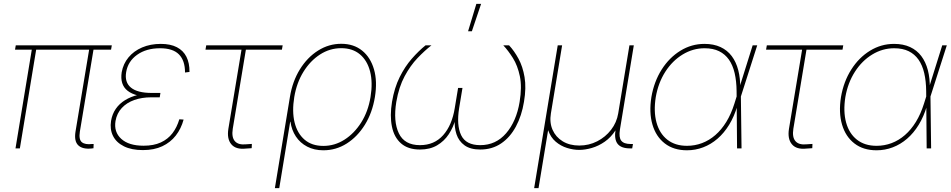

<svg xmlns="http://www.w3.org/2000/svg" viewBox="-20 -762 4885 986"><path d="M450.7 0.5Q404.3 5.4 382.1 -15.6Q359.9 -36.6 367.7 -85.9L439.5 -517.6H461.9L390.1 -85.9Q383.8 -45.4 400.4 -31.7Q417 -18.1 453.6 -22.5Q456.5 -22.5 457.3 -22.5Q458 -22.5 460.9 -22.5L460 -0.5Q457.5 -0.5 455.3 -0.2Q453.1 0 450.7 0.5ZM59.6 0 145 -517.6H167.5L82 0ZM57.1 -506.8 61 -529.3H554.2L550.3 -506.8Z M713.9 8.8Q655.8 8.8 616.7 -10.5Q577.6 -29.8 560.5 -63.7Q543.5 -97.7 550.3 -141.1Q556.2 -176.3 574.5 -202.9Q592.8 -229.5 622.1 -247.6Q651.4 -265.6 688.7 -274.7Q726.1 -283.7 770 -283.7H803.7L800.3 -262.2H755.4Q709 -262.2 669.9 -248.5Q630.9 -234.9 605.5 -207.5Q580.1 -180.2 573.2 -140.6Q564 -84 602.8 -48.8Q641.6 -13.7 717.3 -13.7Q769.5 -13.7 805.9 -30.5Q842.3 -47.4 865.5 -77.6Q888.7 -107.9 900.9 -149.4L922.9 -147.9Q910.2 -101.1 882.8 -65.9Q855.5 -30.8 813.5 -11Q771.5 8.8 713.9 8.8ZM764.6 -263.7Q720.7 -263.7 688.2 -271.7Q655.8 -279.8 635.5 -295.7Q615.2 -311.5 607.7 -335.4Q600.1 -359.4 605 -391.1Q612.8 -434.6 639.9 -467.3Q667 -500 709.7 -518.3Q752.4 -536.6 805.7 -536.6Q855.5 -536.6 888.4 -519.5Q921.4 -502.4 937.5 -470.2Q953.6 -438 953.1 -392.6L930.2 -389.6Q930.2 -451.2 898.9 -482.7Q867.7 -514.2 802.2 -514.2Q731.4 -514.2 684.3 -480.7Q637.2 -447.3 627.9 -391.6Q619.1 -339.4 652.6 -312Q686 -284.7 758.8 -284.7H803.7L800.3 -263.7Z M1242.7 1Q1191.4 6.8 1168 -21Q1144.5 -48.8 1152.8 -100.6L1220.2 -506.8H1035.2L1039.1 -529.3H1431.6L1427.7 -506.8H1242.7L1175.3 -100.6Q1168.5 -57.1 1186.3 -36.9Q1204.1 -16.6 1244.6 -21Q1252 -21.5 1259.3 -22Q1266.6 -22.5 1273.4 -22.9L1272.5 -1Q1265.1 -0.5 1257.8 0Q1250.5 0.5 1242.7 1Z M1391.6 204.1 1468.8 -263.7Q1481.9 -344.2 1520 -405.8Q1558.1 -467.3 1613.3 -502.2Q1668.5 -537.1 1732.4 -537.1Q1796.4 -537.1 1839.6 -502.2Q1882.8 -467.3 1900.6 -405.8Q1918.5 -344.2 1905.3 -263.7Q1892.1 -183.1 1853.8 -121.3Q1815.4 -59.6 1760.5 -24.9Q1705.6 9.8 1640.6 9.8Q1593.8 9.8 1557.6 -9Q1521.5 -27.8 1499.5 -61Q1477.5 -94.2 1471.7 -136.7H1470.2L1414.1 204.1ZM1640.6 -12.7Q1698.7 -12.7 1749 -44.7Q1799.3 -76.7 1835 -133.1Q1870.6 -189.5 1882.8 -263.7Q1895 -338.4 1880.6 -394.8Q1866.2 -451.2 1828.4 -482.9Q1790.5 -514.6 1732.4 -514.6Q1673.8 -514.6 1623.5 -482.2Q1573.2 -449.7 1538.3 -393.3Q1503.4 -336.9 1491.2 -263.7Q1479 -189.5 1492.9 -133.1Q1506.8 -76.7 1544.2 -44.7Q1581.5 -12.7 1640.6 -12.7Z M2136.7 5.9Q2075.7 5.9 2039.8 -25.4Q2003.9 -56.6 1992.7 -112.1Q1981.4 -167.5 1993.2 -239.3Q2005.4 -311.5 2032.5 -366Q2059.6 -420.4 2094.7 -460.4Q2129.9 -500.5 2165.5 -529.3H2195.8Q2161.1 -502.4 2124.3 -463.9Q2087.4 -425.3 2057.9 -370.4Q2028.3 -315.4 2015.1 -238.3Q1999 -138.7 2028.1 -77.6Q2057.1 -16.6 2136.7 -16.6Q2210.4 -16.6 2255.9 -67.9Q2301.3 -119.1 2315.4 -207L2332.5 -310.5H2355L2337.9 -207Q2323.7 -119.1 2348.1 -67.9Q2372.6 -16.6 2446.3 -16.6Q2526.4 -16.6 2579.1 -77.6Q2631.8 -138.7 2648.4 -238.3Q2661.1 -315.4 2649.7 -370.4Q2638.2 -425.3 2614 -463.9Q2589.8 -502.4 2564.5 -529.3H2594.2Q2621.1 -500.5 2642.8 -460.4Q2664.6 -420.4 2673.8 -366Q2683.1 -311.5 2670.9 -239.3Q2659.2 -167.5 2629.4 -112.1Q2599.6 -56.6 2553.5 -25.4Q2507.3 5.9 2446.3 5.9Q2395.5 5.9 2365.7 -15.6Q2335.9 -37.1 2324.2 -72.8Q2312.5 -108.4 2315.4 -150.9H2319.3Q2308.1 -108.4 2284.7 -72.8Q2261.2 -37.1 2224.6 -15.6Q2188 5.9 2136.7 5.9ZM2383.8 -601.6 2426.3 -742.2H2450.7L2403.3 -601.6Z M2723.1 204.1 2844.2 -529.3H2866.7L2809.1 -179.7Q2801.3 -132.8 2817.6 -95.5Q2834 -58.1 2869.6 -36.4Q2905.3 -14.6 2954.6 -14.6Q3004.4 -14.6 3046.9 -36.4Q3089.4 -58.1 3118.2 -95.5Q3147 -132.8 3154.8 -179.7L3212.4 -529.3H3234.9L3163.6 -96.7Q3157.2 -56.6 3170.4 -39.6Q3183.6 -22.5 3218.8 -22.5H3230.5L3226.6 0H3214.8Q3169.9 0 3151.6 -23.4Q3133.3 -46.9 3141.1 -96.7L3154.8 -179.7H3172.4Q3163.6 -127.9 3140.4 -92Q3117.2 -56.2 3085.4 -34.2Q3053.7 -12.2 3019.3 -2.2Q2984.9 7.8 2954.6 7.8Q2924.3 7.8 2892.1 -2.2Q2859.9 -12.2 2834 -34.2Q2808.1 -56.2 2795.4 -92Q2782.7 -127.9 2791.5 -179.7H2809.1L2745.6 204.1Z M3507.8 9.8Q3439.5 9.8 3394 -25.4Q3348.6 -60.5 3330.6 -122.3Q3312.5 -184.1 3325.2 -263.7Q3338.9 -343.3 3377.9 -404.8Q3417 -466.3 3474.1 -501.5Q3531.2 -536.6 3597.7 -536.6Q3645 -536.6 3680.2 -520.3Q3715.3 -503.9 3737.8 -473.9Q3760.3 -443.8 3771.2 -401.9Q3782.2 -359.9 3781.2 -308.1H3787.1L3784.7 -268.1L3788.1 0H3765.1L3762.7 -294.4Q3762.2 -345.7 3752.7 -386.5Q3743.2 -427.2 3723.4 -455.6Q3703.6 -483.9 3672.9 -499Q3642.1 -514.2 3598.1 -514.2Q3538.6 -514.2 3485.8 -482.2Q3433.1 -450.2 3396.7 -393.6Q3360.4 -336.9 3347.7 -263.7Q3335.9 -189.9 3351.3 -133.3Q3366.7 -76.7 3406.7 -44.9Q3446.8 -13.2 3507.8 -13.2Q3548.3 -13.2 3585.2 -27.1Q3622.1 -41 3653.6 -68.4Q3685.1 -95.7 3710 -136.2Q3734.9 -176.8 3751.5 -230L3845.2 -529.3H3868.7L3783.7 -263.2L3772.5 -218.3H3766.6Q3750.5 -163.6 3724.4 -121.1Q3698.2 -78.6 3664.6 -49.6Q3630.9 -20.5 3591.1 -5.4Q3551.3 9.8 3507.8 9.8Z M4121.6 1Q4070.3 6.8 4046.9 -21Q4023.4 -48.8 4031.7 -100.6L4099.1 -506.8H3914.1L3918 -529.3H4310.5L4306.6 -506.8H4121.6L4054.2 -100.6Q4047.4 -57.1 4065.2 -36.9Q4083 -16.6 4123.5 -21Q4130.9 -21.5 4138.2 -22Q4145.5 -22.5 4152.3 -22.9L4151.4 -1Q4144 -0.5 4136.7 0Q4129.4 0.5 4121.6 1Z M4481.4 9.8Q4413.1 9.8 4367.7 -25.4Q4322.3 -60.5 4304.2 -122.3Q4286.1 -184.1 4298.8 -263.7Q4312.5 -343.3 4351.6 -404.8Q4390.6 -466.3 4447.8 -501.5Q4504.9 -536.6 4571.3 -536.6Q4618.7 -536.6 4653.8 -520.3Q4689 -503.9 4711.4 -473.9Q4733.9 -443.8 4744.9 -401.9Q4755.9 -359.9 4754.9 -308.1H4760.7L4758.3 -268.1L4761.7 0H4738.8L4736.3 -294.4Q4735.8 -345.7 4726.3 -386.5Q4716.8 -427.2 4697 -455.6Q4677.2 -483.9 4646.5 -499Q4615.7 -514.2 4571.8 -514.2Q4512.2 -514.2 4459.5 -482.2Q4406.7 -450.2 4370.4 -393.6Q4334 -336.9 4321.3 -263.7Q4309.6 -189.9 4325 -133.3Q4340.3 -76.7 4380.4 -44.9Q4420.4 -13.2 4481.4 -13.2Q4522 -13.2 4558.8 -27.1Q4595.7 -41 4627.2 -68.4Q4658.7 -95.7 4683.6 -136.2Q4708.5 -176.8 4725.1 -230L4818.8 -529.3H4842.3L4757.3 -263.2L4746.1 -218.3H4740.2Q4724.1 -163.6 4698 -121.1Q4671.9 -78.6 4638.2 -49.6Q4604.5 -20.5 4564.7 -5.4Q4524.9 9.8 4481.4 9.8Z"/></svg>

Font: Inter 24pt Thin
Style: Italic
Weight: 250
Italic angle: -9.3988°
Version: Version 4.001;git-66647c0bb